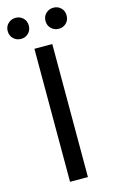

<svg xmlns="http://www.w3.org/2000/svg" viewBox="-151 -927 575 976"><g transform="rotate(-15 137.0 -438.5)"><path d="M90 0V-700H184V0ZM237 -766Q214 -766 197.5 -781.5Q181 -797 181 -822Q181 -846 197.5 -861.5Q214 -877 237 -877Q260 -877 276 -861.5Q292 -846 292 -822Q292 -797 276 -781.5Q260 -766 237 -766ZM38 -766Q15 -766 -1.5 -781.5Q-18 -797 -18 -822Q-18 -846 -1.5 -861.5Q15 -877 38 -877Q61 -877 77 -861.5Q93 -846 93 -822Q93 -797 77 -781.5Q61 -766 38 -766Z"/></g></svg>

Font: Hedvig Letters Sans
Style: Regular
Weight: 400
Designer: Alexander Örn & Tor Weibull
Foundry: Kanon Foundry
Version: Version 1.000; ttfautohint (v1.8.4.7-5d5b)